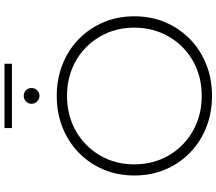

<svg xmlns="http://www.w3.org/2000/svg" viewBox="-76 -908 989 878"><g transform="rotate(-90 419.0 -469.5)"><path d="M419 5Q341 5 274.5 -21.5Q208 -48 158.5 -96.5Q109 -145 82 -209.5Q55 -274 55 -350Q55 -426 82 -490.5Q109 -555 158.5 -603.5Q208 -652 274.5 -678.5Q341 -705 419 -705Q497 -705 563.5 -678.5Q630 -652 679 -604Q728 -556 755.5 -491.5Q783 -427 783 -350Q783 -273 755.5 -208.5Q728 -144 679 -96Q630 -48 563.5 -21.5Q497 5 419 5ZM419 -42Q486 -42 543 -65Q600 -88 642 -130Q684 -172 707.5 -228Q731 -284 731 -350Q731 -417 707.5 -472.5Q684 -528 642 -570Q600 -612 543 -635Q486 -658 419 -658Q352 -658 295 -635Q238 -612 195.5 -570Q153 -528 129.5 -472.5Q106 -417 106 -350Q106 -284 129.5 -228Q153 -172 195.5 -130Q238 -88 295 -65Q352 -42 419 -42ZM419 -784Q405 -784 394 -794.5Q383 -805 383 -820Q383 -836 394 -846Q405 -856 419 -856Q434 -856 444.5 -846Q455 -836 455 -820Q455 -805 444.5 -794.5Q434 -784 419 -784ZM272 -910V-944H566V-910Z"/></g></svg>

Font: Modern
Style: Regular
Weight: 300
Designer: Julieta Ulanovsky
Foundry: Julieta Ulanovsky
Version: Version 8.000